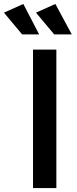

<svg xmlns="http://www.w3.org/2000/svg" viewBox="-71 -951 388 971"><path d="M47 -931 127 -777H41L-51 -887ZM209 -931 292 -777H203L111 -887ZM96 -700H214V0H96Z"/></svg>

Font: Steamflix Grotesk
Style: Regular
Weight: 400
Designer: Julieta Ulanovsky
Foundry: Julieta Ulanovsky
Version: Version 4.000;PS 004.000;hotconv 1.0.88;makeotf.lib2.5.64775